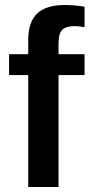

<svg xmlns="http://www.w3.org/2000/svg" viewBox="-20 -744 356 764"><path d="M212.9 -445.3V0H92.3V-445.3H16.1V-528.3H92.3V-585Q92.3 -656.7 128.2 -690.4Q164.1 -724.1 237.8 -724.1Q276.9 -724.1 316.4 -717.3V-635.7Q295.4 -640.1 276.9 -640.1Q242.2 -640.1 227.5 -625.2Q212.9 -610.4 212.9 -571.8V-528.3H316.4V-445.3Z"/></svg>

Font: Arimo SemiBold
Style: Regular
Weight: 600
Designer: Steve Matteson
Foundry: Monotype Imaging Inc.
Version: Version 1.33